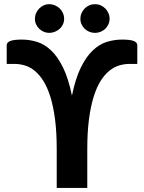

<svg xmlns="http://www.w3.org/2000/svg" viewBox="-20 -926 708 946"><path d="M13 0ZM410 0H259.5V-190.5Q259.5 -275.5 251 -339.5Q242.5 -403.5 227.8 -450.2Q213 -497 193.2 -528Q173.5 -559 150.5 -577.5Q127.5 -596 102.5 -603.5Q77.5 -611 53 -611H13V-703.5Q13 -717 30.5 -724Q48 -731 87.5 -731Q126 -731 163 -719.5Q200 -708 232.2 -677.2Q264.5 -646.5 290.8 -593Q317 -539.5 334.5 -455Q352 -539.5 378.2 -593Q404.5 -646.5 436.8 -677.2Q469 -708 506 -719.5Q543 -731 582 -731Q621.5 -731 639 -724Q656.5 -717 656.5 -703.5V-611H616.5Q592 -611 567 -603.5Q542 -596 519 -577.5Q496 -559 476.2 -528Q456.5 -497 441.8 -450.2Q427 -403.5 418.5 -339.2Q410 -275 410 -190.5ZM296 -833.5Q296 -819 290.2 -806.2Q284.5 -793.5 274.2 -784.2Q264 -775 250.5 -769.5Q237 -764 222 -764Q208 -764 195.5 -769.5Q183 -775 173.2 -784.2Q163.5 -793.5 157.8 -806.2Q152 -819 152 -833.5Q152 -848 157.8 -861.2Q163.5 -874.5 173.2 -884.2Q183 -894 195.5 -899.8Q208 -905.5 222 -905.5Q237 -905.5 250.5 -899.8Q264 -894 274.2 -884.2Q284.5 -874.5 290.2 -861.2Q296 -848 296 -833.5ZM520 -833.5Q520 -819 514.2 -806.2Q508.5 -793.5 498.8 -784.2Q489 -775 476 -769.5Q463 -764 448 -764Q433 -764 420 -769.5Q407 -775 397.2 -784.2Q387.5 -793.5 381.8 -806.2Q376 -819 376 -833.5Q376 -848 381.8 -861.2Q387.5 -874.5 397.2 -884.2Q407 -894 420 -899.8Q433 -905.5 448 -905.5Q463 -905.5 476 -899.8Q489 -894 498.8 -884.2Q508.5 -874.5 514.2 -861.2Q520 -848 520 -833.5Z"/></svg>

Font: Lato Heavy
Style: Regular
Weight: 800
Designer: Lukasz Dziedzic
Foundry: tyPoland Lukasz Dziedzic
Version: Version 2.007; 2014-02-27